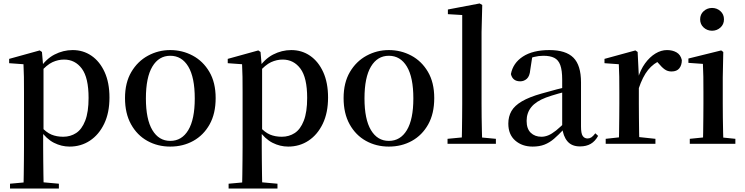

<svg xmlns="http://www.w3.org/2000/svg" viewBox="-20 -833 4316 1112"><path d="M38 259V231L148 221H210L321 231V259ZM116 259Q117 221 117.5 179Q118 137 118.5 95.5Q119 54 119 19V-299Q119 -350 118.5 -387.5Q118 -425 116 -461L33 -467V-492L210 -541L223 -532L230 -450L232 -444V-77L230 -65V19Q230 53 230.5 94.5Q231 136 231.5 178.5Q232 221 233 259ZM383 16Q336 16 292.5 -6Q249 -28 212 -80H199L216 -101Q248 -66 278 -53.5Q308 -41 346 -41Q388 -41 421 -62.5Q454 -84 473.5 -134Q493 -184 493 -266Q493 -383 454 -435.5Q415 -488 351 -488Q317 -488 284 -473Q251 -458 210 -411L197 -432H207Q245 -491 295.5 -517Q346 -543 401 -543Q462 -543 510 -510Q558 -477 586 -415.5Q614 -354 614 -268Q614 -180 583.5 -116.5Q553 -53 501 -18.5Q449 16 383 16Z M966 16Q893 16 833.5 -17Q774 -50 739 -113Q704 -176 704 -265Q704 -354 740.5 -416Q777 -478 837 -510.5Q897 -543 966 -543Q1036 -543 1096 -511Q1156 -479 1192.5 -417Q1229 -355 1229 -265Q1229 -175 1194 -112.5Q1159 -50 1099.5 -17Q1040 16 966 16ZM966 -17Q1033 -17 1070.5 -79.5Q1108 -142 1108 -263Q1108 -385 1070.5 -447.5Q1033 -510 966 -510Q900 -510 862.5 -447.5Q825 -385 825 -263Q825 -142 862.5 -79.5Q900 -17 966 -17Z M1304 259V231L1414 221H1476L1587 231V259ZM1382 259Q1383 221 1383.5 179Q1384 137 1384.5 95.5Q1385 54 1385 19V-299Q1385 -350 1384.5 -387.5Q1384 -425 1382 -461L1299 -467V-492L1476 -541L1489 -532L1496 -450L1498 -444V-77L1496 -65V19Q1496 53 1496.5 94.5Q1497 136 1497.5 178.5Q1498 221 1499 259ZM1649 16Q1602 16 1558.5 -6Q1515 -28 1478 -80H1465L1482 -101Q1514 -66 1544 -53.5Q1574 -41 1612 -41Q1654 -41 1687 -62.5Q1720 -84 1739.5 -134Q1759 -184 1759 -266Q1759 -383 1720 -435.5Q1681 -488 1617 -488Q1583 -488 1550 -473Q1517 -458 1476 -411L1463 -432H1473Q1511 -491 1561.5 -517Q1612 -543 1667 -543Q1728 -543 1776 -510Q1824 -477 1852 -415.5Q1880 -354 1880 -268Q1880 -180 1849.5 -116.5Q1819 -53 1767 -18.5Q1715 16 1649 16Z M2232 16Q2159 16 2099.5 -17Q2040 -50 2005 -113Q1970 -176 1970 -265Q1970 -354 2006.5 -416Q2043 -478 2103 -510.5Q2163 -543 2232 -543Q2302 -543 2362 -511Q2422 -479 2458.5 -417Q2495 -355 2495 -265Q2495 -175 2460 -112.5Q2425 -50 2365.5 -17Q2306 16 2232 16ZM2232 -17Q2299 -17 2336.5 -79.5Q2374 -142 2374 -263Q2374 -385 2336.5 -447.5Q2299 -510 2232 -510Q2166 -510 2128.5 -447.5Q2091 -385 2091 -263Q2091 -142 2128.5 -79.5Q2166 -17 2232 -17Z M2572 0V-29L2686 -40H2735L2852 -29V0ZM2654 0Q2655 -34 2655.5 -73.5Q2656 -113 2656.5 -154.5Q2657 -196 2657 -232V-746L2574 -751V-778L2758 -813L2773 -804L2769 -647V-232Q2769 -196 2769.5 -154.5Q2770 -113 2771 -73.5Q2772 -34 2773 0Z M3065 16Q3004 16 2964 -19Q2924 -54 2924 -117Q2924 -158 2942 -189.5Q2960 -221 3002.5 -246Q3045 -271 3116 -291Q3157 -303 3205 -315.5Q3253 -328 3293 -337V-312Q3253 -302 3212.5 -290.5Q3172 -279 3142 -268Q3084 -246 3057 -212.5Q3030 -179 3030 -133Q3030 -87 3054 -64Q3078 -41 3116 -41Q3135 -41 3155 -49Q3175 -57 3201 -77.5Q3227 -98 3262 -135L3275 -84H3245Q3215 -52 3189 -29.5Q3163 -7 3133.5 4.5Q3104 16 3065 16ZM3339 15Q3291 15 3266 -15Q3241 -45 3236 -96V-99V-372Q3236 -426 3225 -456Q3214 -486 3190 -498Q3166 -510 3127 -510Q3100 -510 3072 -503Q3044 -496 3009 -480L3063 -506L3051 -428Q3048 -392 3031.5 -377Q3015 -362 2993 -362Q2949 -362 2939 -404Q2951 -468 3008.5 -505.5Q3066 -543 3162 -543Q3257 -543 3301 -499Q3345 -455 3345 -356V-100Q3345 -60 3355 -45.5Q3365 -31 3383 -31Q3395 -31 3405 -37.5Q3415 -44 3428 -61L3444 -46Q3427 -15 3401.5 0Q3376 15 3339 15Z M3488 0V-29L3597 -41H3664L3776 -29V0ZM3564 0Q3565 -25 3565.5 -66.5Q3566 -108 3566.5 -153Q3567 -198 3567 -232V-301Q3567 -352 3566.5 -388.5Q3566 -425 3564 -461L3481 -467V-492L3660 -541L3673 -532L3680 -390V-389V-232Q3680 -198 3680.5 -153Q3681 -108 3681.5 -66.5Q3682 -25 3683 0ZM3679 -320 3651 -377H3674Q3689 -429 3716 -466Q3743 -503 3776 -523Q3809 -543 3843 -543Q3875 -543 3898.5 -529.5Q3922 -516 3929 -485Q3929 -456 3914.5 -437.5Q3900 -419 3869 -419Q3847 -419 3830 -431Q3813 -443 3795 -465L3772 -490L3812 -486Q3765 -467 3733.5 -428Q3702 -389 3679 -320Z M3975 0V-29L4083 -40H4132L4239 -29V0ZM4051 0Q4052 -25 4052.5 -66.5Q4053 -108 4053.5 -153Q4054 -198 4054 -232V-300Q4054 -350 4053.5 -388.5Q4053 -427 4051 -463L3967 -469V-494L4157 -541L4169 -532L4166 -385V-232Q4166 -198 4166.5 -153Q4167 -108 4168 -66.5Q4169 -25 4170 0ZM4104 -655Q4076 -655 4055.5 -673.5Q4035 -692 4035 -721Q4035 -750 4055.5 -768.5Q4076 -787 4104 -787Q4132 -787 4152.5 -768.5Q4173 -750 4173 -721Q4173 -692 4152.5 -673.5Q4132 -655 4104 -655Z"/></svg>

Font: Noto Serif KR SemiBold
Style: Regular
Weight: 600
Designer: Ryoko NISHIZUKA 西塚涼子 (kana & ideographs); Frank Grießhammer (Latin, Greek & Cyrillic); Wenlong ZHANG 张文龙 (bopomofo); San
Foundry: Adobe
Version: Version 2.003-H1;hotconv 1.1.1;makeotfexe 2.6.0